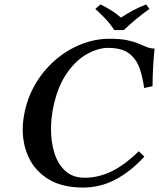

<svg xmlns="http://www.w3.org/2000/svg" viewBox="-20 -832 714 862"><path d="M493 -697Q475 -725 453 -748Q431 -771 408 -792L431 -812Q458 -799 479.5 -785.5Q501 -772 523 -753Q554 -773 579.5 -786.5Q605 -800 636 -812L651 -792Q620 -770 591.5 -746.5Q563 -723 536 -697ZM354 10Q259 10 199 -26.5Q139 -63 110.5 -122Q82 -181 82 -250Q82 -282 88 -315Q101 -389 137 -451.5Q173 -514 226 -560.5Q279 -607 342.5 -632.5Q406 -658 472 -658Q520 -658 551 -651.5Q582 -645 602.5 -636Q623 -627 639.5 -620.5Q656 -614 674 -614Q665 -527 665 -445L627 -437Q621 -485 606.5 -526Q592 -567 559.5 -592Q527 -617 465 -617Q419 -617 367.5 -587.5Q316 -558 275 -495.5Q234 -433 216 -334Q209 -292 209 -251Q209 -194 224.5 -144.5Q240 -95 273.5 -64.5Q307 -34 361 -34Q419 -34 477.5 -61Q536 -88 603 -153L628 -129Q567 -62 498.5 -26Q430 10 354 10Z"/></svg>

Font: Libertinus Serif Semibold Italic
Style: Regular
Weight: 600
Italic angle: -11.5°
Designer: Philipp H. Poll, Khaled Hosny
Foundry: Caleb Maclennan
Version: Version 7.051;RELEASE